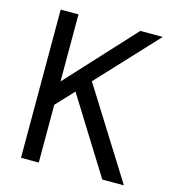

<svg xmlns="http://www.w3.org/2000/svg" viewBox="-105 -788 792 876"><g transform="rotate(15 291.0 -350.0)"><path d="M74 0V-700H158V-383L450 -700H556L296 -421L560 0H458L236 -356L158 -273V0Z"/></g></svg>

Font: DeepMind Sans
Style: Regular
Weight: 400
Designer: Jonny Pinhorn / Modifications: Colophon Foundry
Foundry: Colophon Foundry
Version: Version 1.002; ttfautohint (v1.8.2)